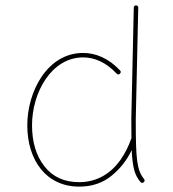

<svg xmlns="http://www.w3.org/2000/svg" viewBox="-20 -693 644 714"><path d="M289.1 -496.1C156.2 -496.1 81.5 -353 81.5 -227.1C81.5 -97.2 151.9 1 274.4 1C322.3 1 362.3 -12.7 395 -39.6C427.7 -66.4 452.6 -98.1 469.7 -134.8C471.2 -104 474.1 -80.1 478.5 -63C482.9 -45.4 490.7 -29.8 502 -16.6C505.9 -12.2 509.8 -11.7 514.2 -15.1C518.6 -19 519 -22.9 515.6 -27.3C488.3 -61.5 484.9 -102.1 484.9 -249.5L494.1 -664.6C494.1 -669.9 491.2 -672.9 485.8 -672.9C480.5 -672.9 477.5 -669.9 477.5 -664.6L468.3 -249.5C468.3 -222.7 468.3 -199.7 468.8 -178.7L467.8 -177.2C458.5 -149.4 445.3 -123.5 428.2 -98.6C393.1 -49.3 342.3 -15.6 274.4 -15.6C218.8 -15.6 175.8 -35.2 145 -74.7C114.3 -114.3 99.1 -165 99.1 -227.1C99.1 -349.1 171.4 -479.5 289.1 -479.5C330.6 -479.5 374 -461.9 413.6 -419.4C418 -415 421.9 -415 425.8 -418.9C430.2 -423.3 430.2 -427.2 426.3 -431.2C383.8 -476.6 335.4 -496.1 289.1 -496.1Z"/></svg>

Font: Mikhak Thin
Style: Regular
Weight: 100
Designer: Amin Abedi
Version: Version 3.2